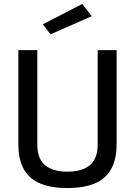

<svg xmlns="http://www.w3.org/2000/svg" viewBox="-20 -943 685 973"><path d="M320 10Q242 10 186.5 -12Q131 -34 102 -83Q73 -132 73 -214V-689H169V-211Q169 -138 209 -105.5Q249 -73 320 -73Q395 -73 435 -105.5Q475 -138 475 -211V-689H571V-214Q571 -134 542 -84Q513 -34 457 -12Q401 10 320 10ZM236 -769 197 -820 397 -923 445 -861Z"/></svg>

Font: Cairo Play SemiBold
Style: Regular
Weight: 600
Designer: Mohamed Gaber, Accademia di Belle Arti di Urbino
Foundry: Kief Type Foundry, Accademia di Belle Arti di Urbino
Version: Version 3.130;gftools[0.9.24]